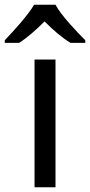

<svg xmlns="http://www.w3.org/2000/svg" viewBox="-60 -786 378 806"><path d="M173 -766H83C57 -721 -3 -656 -40 -617V-606H20C55 -628 91 -660 127 -696C163 -660 201 -627 236 -606H298V-617C260 -655 197 -721 173 -766ZM173 0V-536H85V0Z"/></svg>

Font: Noto Sans Runic
Style: Regular
Weight: 400
Designer: Monotype Design Team
Foundry: Monotype Imaging Inc.
Version: Version 2.002